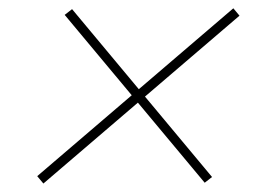

<svg xmlns="http://www.w3.org/2000/svg" viewBox="-20 -513 656 458"><path d="M468.3 -77.1 134.3 -477.5 151.9 -491.2 485.8 -90.8ZM83.5 -75.2 68.8 -92.8 536.6 -493.2 551.3 -475.6Z"/></svg>

Font: Inter 20pt Thin
Style: Italic
Weight: 250
Italic angle: -9.3988°
Version: Version 4.001;git-66647c0bb